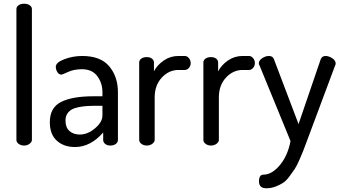

<svg xmlns="http://www.w3.org/2000/svg" viewBox="-20 -780 1832 1029"><path d="M151 -731V-30Q151 -19 138.5 -9.5Q126 0 109 0Q92 0 80 -9Q68 -18 68 -30V-731Q68 -744 79.5 -752Q91 -760 109 -760Q127 -760 139 -752Q151 -744 151 -731Z M421 -480Q519 -480 565.5 -424.5Q612 -369 612 -286V-30Q612 -17 600.5 -8.5Q589 0 571 0Q555 0 544 -8.5Q533 -17 533 -30V-70Q465 8 382 8Q322 8 284.5 -26Q247 -60 247 -125Q247 -203 307 -233.5Q367 -264 481 -264H529V-285Q529 -335 501.5 -372Q474 -409 419 -409Q377 -409 345 -394.5Q313 -380 310 -380Q296 -380 287.5 -393.5Q279 -407 279 -422Q279 -445 324.5 -462.5Q370 -480 421 -480ZM529 -161V-213H494Q465 -213 444 -211.5Q423 -210 400.5 -205.5Q378 -201 363.5 -192.5Q349 -184 340 -169.5Q331 -155 331 -134Q331 -97 352 -78Q373 -59 408 -59Q450 -59 489.5 -92.5Q529 -126 529 -161Z M970 -405H936Q885 -405 847 -364Q809 -323 809 -258V-30Q809 -19 796.5 -9.5Q784 0 767 0Q750 0 738 -9Q726 -18 726 -30V-445Q726 -458 737.5 -466Q749 -474 767 -474Q783 -474 794 -466Q805 -458 805 -445V-398Q823 -432 858 -456Q893 -480 936 -480H970Q983 -480 992.5 -468.5Q1002 -457 1002 -442Q1002 -427 992.5 -416Q983 -405 970 -405Z M1314 -405H1280Q1229 -405 1191 -364Q1153 -323 1153 -258V-30Q1153 -19 1140.5 -9.5Q1128 0 1111 0Q1094 0 1082 -9Q1070 -18 1070 -30V-445Q1070 -458 1081.5 -466Q1093 -474 1111 -474Q1127 -474 1138 -466Q1149 -458 1149 -445V-398Q1167 -432 1202 -456Q1237 -480 1280 -480H1314Q1327 -480 1336.5 -468.5Q1346 -457 1346 -442Q1346 -427 1336.5 -416Q1327 -405 1314 -405Z M1537 -24 1371 -429Q1367 -435 1367 -440Q1367 -456 1385 -468Q1403 -480 1421 -480Q1442 -480 1448 -463L1580 -115L1699 -463Q1706 -480 1725 -480Q1742 -480 1760.5 -468Q1779 -456 1779 -439Q1779 -434 1776 -429L1624 -22Q1610 15 1605 28.5Q1600 42 1585 76Q1570 110 1560 125Q1550 140 1532 164.5Q1514 189 1497 200Q1480 211 1456.5 220Q1433 229 1407 229Q1368 229 1368 192Q1368 156 1392 156Q1437 156 1479.5 105.5Q1522 55 1537 -24Z"/></svg>

Font: Dosis
Style: Medium
Weight: 500
Designer: Edgar Tolentino, Pablo Impallari, Igino Marini
Foundry: Edgar Tolentino, Pablo Impallari, Igino Marini
Version: Version 1.007